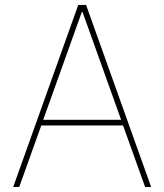

<svg xmlns="http://www.w3.org/2000/svg" viewBox="-20 -747 656 767"><path d="M292.6 -727.3H323.9L583.8 0H559.7L471.6 -245.7H144.9L56.8 0H32.7ZM463.8 -268.5 309.7 -698.9H306.8L152.7 -268.5Z"/></svg>

Font: Inter P Thin
Style: Regular
Weight: 100
Designer: Rasmus Andersson
Foundry: rsms
Version: Version 3.018;git-588b23468